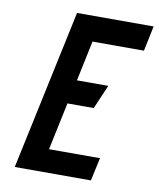

<svg xmlns="http://www.w3.org/2000/svg" viewBox="-80 -763 685 827"><g transform="rotate(10 262.5 -350.0)"><path d="M41 0H374L396 -101H173L217 -309H332L377 -414H240L277 -590H502L525 -700H190Z"/></g></svg>

Font: Advent Pro
Style: Bold Italic
Weight: 700
Italic angle: -12°
Designer: VivaRado, Andreas Kalpakidis
Foundry: VivaRado, Andreas Kalpakidis
Version: Version 3.000